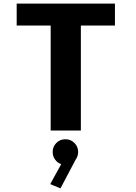

<svg xmlns="http://www.w3.org/2000/svg" viewBox="-20 -720 750 1059"><path d="M614 -700V-579H426V0H259.5V-579H72V-700ZM411 117.5Q411 142 397 161L313.5 319L257 295.5L317.5 185.5Q297 178.5 283.8 160Q270.5 141.5 270.5 117.5Q270.5 89 290.8 68.5Q311 48 340.5 48Q370 48 390.5 68.5Q411 89 411 117.5Z"/></svg>

Font: League Mono
Style: Bold
Weight: 700
Width: 6
Designer: Tyler Finck
Foundry: The League of Moveable Type / Tyler Finck
Version: Version 2.300;RELEASE